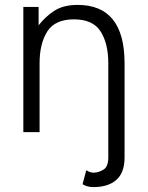

<svg xmlns="http://www.w3.org/2000/svg" viewBox="-20 -536 600 779"><path d="M485.4 102.5Q485.4 164.6 452.1 193.8Q418.9 223.1 358.9 223.1Q333.5 223.1 314.9 211.4L330.1 154.8Q345.7 164.6 358.9 164.6Q379.9 164.6 399.7 152.3Q419.4 140.1 419.4 102.5V-279.3Q419.4 -359.4 388.2 -408.4Q356.9 -457.5 280.3 -457.5Q203.1 -457.5 171.9 -408.4Q140.6 -359.4 140.6 -279.3V0H74.7V-507.8H136.7V-433.1Q162.1 -466.8 199.2 -491.5Q236.3 -516.1 294.9 -516.1Q485.4 -516.1 485.4 -279.3Z"/></svg>

Font: Giphurs Light
Style: Regular
Weight: 300
Version: Version 0.920; ttfautohint (v1.8.4.7-5d5b)